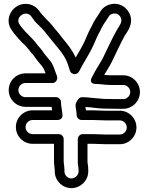

<svg xmlns="http://www.w3.org/2000/svg" viewBox="-20 -771 768 992"><path d="M386 108V115C386 133.5 368.4 151 349 151C329.9 151 313 134.1 313 115V108C313 89.7 309 73.7 309 60V-53C309 -68.1 294.7 -78 284 -78H148C128.8 -78 112 -94.8 112 -114.5C112 -134.2 128.8 -151 148 -151H278C288.8 -151 304.8 -157.8 302.9 -178.3C300.6 -203.7 295 -225.4 295 -244C295 -259.1 280.7 -269 270 -269H112C91.5 -269 75 -285.5 75 -305.5C75 -325.5 91.5 -342 112 -342H251C269.2 -342 281.7 -362.6 272.8 -382.3C263 -403.9 257 -439.6 232.6 -464.8L209.4 -492.8C204.2 -499.3 197 -513.3 184.7 -525.7C169.6 -540.7 167.1 -550.2 148.7 -568.7C140.4 -577 124.9 -594.6 110.6 -607.8C102.6 -616.6 96.1 -624.3 89.9 -632.1L82.1 -642.9C53.3 -681.3 114.1 -722.8 140.9 -687.1L148.3 -677C161.5 -656.4 173.7 -647 184.3 -636.3L199.3 -621.3C208 -612.7 215.7 -601.3 226.8 -588C235.1 -578.1 253.1 -555.8 265.6 -540.2C296.2 -503.3 322.4 -472.3 334.9 -425.2C336.9 -418.7 338.8 -413.1 340.3 -408.7C343.9 -393.6 356.3 -388 365 -388H366C375.5 -388 384.3 -393.8 388.4 -401.8C411.1 -447.3 440.8 -488.4 464.9 -542.1C476.2 -569.1 486 -591.6 497.6 -611.4C498.1 -612.3 498.7 -613.5 499 -614.2C508.1 -635.5 519.9 -652.4 533.8 -673.1C543.6 -687.8 545.1 -694.6 559.3 -699.2C582.5 -706.8 600 -692.9 605.2 -676.7C612.1 -655.7 599.3 -641.8 582.4 -613.6C557.9 -570.8 534.4 -516.6 512.6 -473.2C502.5 -453 493.9 -441.4 481.7 -420.1C471 -403.7 461.3 -383.1 456.3 -374.4C456.3 -374.4 431.4 -337 478 -337C499.3 -337 524.5 -332 552 -332H617C636.2 -332 653 -315.2 653 -295.5C653 -275.8 636.2 -259 617 -259H577C557.6 -259 538.6 -260 516.7 -260C491.3 -261.4 459.3 -265.4 430.2 -267.9C429.5 -268 428.5 -268 428 -268C420.7 -268 413.4 -268.3 406.1 -268.9C386.7 -270.5 378.1 -249.1 372.6 -238.2C369 -230.9 371 -225.6 371 -218C371 -216.6 371.2 -214.7 371.4 -213.7C374.2 -197.7 376 -188.1 376 -176C376 -160.9 390.3 -151 401 -151H460C481.3 -151 501.9 -149 525 -149H599C618.2 -149 635 -132.2 635 -112.5C635 -92.8 618.2 -76 599 -76H525C505.7 -76 483.1 -78 460 -78H407C391.9 -78 382 -63.7 382 -53V70C382 82.4 386 93.6 386 108ZM263 108V115C263 162 302 201 349 201C395.6 201 436 162.6 436 115V108C436 93.5 434.8 80.9 432 67.4V-28H460C480.1 -28 502.6 -26 525 -26H599C646.4 -26 685 -65.3 685 -112.5C685 -159.7 646.4 -199 599 -199H525C505.1 -199 484.3 -201 460 -201H424.2C423.6 -204.9 422.4 -212.5 421.4 -218.1C451.9 -217.4 486 -210 516 -210C537.9 -210 555.4 -209 577 -209H617C664.4 -209 703 -248.3 703 -295.5C703 -342.7 664.4 -382 617 -382H552C541.7 -382 531.1 -383 518.4 -384.3C532.3 -408.4 543.3 -422.8 557.4 -450.8C579.8 -495.8 602.9 -548.5 625.6 -588.4C635.9 -605.4 669 -642.6 652.8 -692.3C640.3 -730.3 596.6 -764 543.7 -746.8C517.5 -738.2 502.3 -720.7 491.4 -699.6C478.9 -680.9 465.6 -662.4 453.6 -635.3C440.7 -612.8 430.5 -589.5 419.1 -561.9C405.4 -531.8 388.2 -503.3 370.8 -473.6C353.5 -512.9 327.4 -544 304.4 -571.8C294.2 -584.5 278.8 -606 264.5 -620.8C256.1 -631.1 247.4 -644 234.7 -656.7L220.4 -671C206.8 -686.8 196.5 -695.7 189.2 -705.7L181.1 -716.9C167 -735.6 146.9 -747.1 123.9 -750.3C51.3 -760.2 -5.9 -676.8 41.9 -613.1L50.1 -601.9C70.6 -575.8 86.7 -557.4 113.8 -532.9C118.8 -527.7 123.9 -519.5 134.4 -507.5C137.8 -502.8 140.7 -497.7 150.4 -489.2C154.3 -484.8 161.2 -473 170.6 -461.2L194.7 -432.1C202.8 -422.3 208.1 -413.3 215.6 -392H112C64.2 -392 25 -353.5 25 -305.5C25 -257.5 64.2 -219 112 -219H246.7C247.3 -214.2 248.1 -208.4 249.3 -201H148C100.6 -201 62 -161.7 62 -114.5C62 -67.3 100.6 -28 148 -28H259V60C259 79.6 262 91 262 100C262 102.2 263 105.6 263 108Z"/></svg>

Font: Smoothie
Style: Outline
Weight: 400
Foundry: Cannot Into Space Fonts
Version: Version 0.8